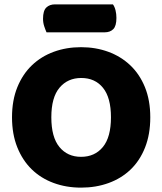

<svg xmlns="http://www.w3.org/2000/svg" viewBox="-20 -841 743 879"><path d="M35 -304Q35 -382 59.5 -442Q84 -502 126.5 -542.5Q169 -583 226.5 -604Q284 -625 351 -625Q418 -625 475.5 -604Q533 -583 576 -542.5Q619 -502 643.5 -442Q668 -382 668 -304Q668 -226 644 -165.5Q620 -105 577.5 -64.5Q535 -24 477 -3Q419 18 351 18Q283 18 225 -3.5Q167 -25 125 -66Q83 -107 59 -167Q35 -227 35 -304ZM215 -304Q215 -213 252 -168Q289 -123 351 -123Q414 -123 451 -168Q488 -213 488 -304Q488 -394 451.5 -439Q415 -484 352 -484Q290 -484 252.5 -439.5Q215 -395 215 -304ZM193 -693Q188 -704 182.5 -720.5Q177 -737 177 -755Q177 -792 192 -806.5Q207 -821 232 -821H497Q505 -810 509 -793.5Q513 -777 513 -759Q513 -722 498.5 -707.5Q484 -693 459 -693Z"/></svg>

Font: Baloo
Style: Regular
Weight: 400
Designer: Sarang Kulkarni and Ek Type
Foundry: Ek Type
Version: Version 1.100;PS 1.000;hotconv 1.0.88;makeotf.lib2.5.647800;